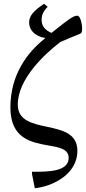

<svg xmlns="http://www.w3.org/2000/svg" viewBox="-20 -768 454 1015"><path d="M213 -748C157 -711 134 -683 134 -650C134 -590 196 -569 218 -568V-565C125 -492 35 -374 35 -200C35 -34 147 -15 236 1C295 11 343 20 343 67C343 140 232 140 159 140C156 140 152 140 149 140V151L164 227C243 220 389 162 389 29C389 -153 74 -44 74 -215C74 -350 215 -482 299 -546C383 -583 403 -587 410 -594C414 -599 416 -616 412 -640C408 -667 399 -685 388 -685C368 -686 333 -658 280 -616C271 -609 262 -602 252 -594C222 -607 200 -628 200 -662C200 -689 209 -709 232 -732Z"/></svg>

Font: mjx-stx-n
Style: Regular
Weight: 500
Version: 1.0.0